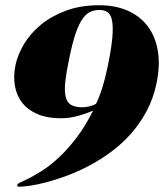

<svg xmlns="http://www.w3.org/2000/svg" viewBox="-20 -706 627 734"><path d="M247.1 -494.1Q234.9 -437 230.2 -398.9Q225.6 -360.8 230.7 -337.9Q235.8 -314.9 251.2 -305.4Q266.6 -295.9 294.4 -295.9Q308.1 -295.9 323 -299.8Q337.9 -303.7 347.2 -309.1Q358.9 -332.5 369.9 -366.7Q380.9 -400.9 390.6 -446.8Q405.3 -516.6 409.2 -559.8Q413.1 -603 408.4 -627.2Q403.8 -651.4 391.1 -659.7Q378.4 -668 360.4 -668Q340.8 -668 325 -660.6Q309.1 -653.3 295.4 -633.8Q281.7 -614.3 270 -580.6Q258.3 -546.9 247.1 -494.1ZM39.6 -459Q47.9 -497.1 71.5 -537.1Q95.2 -577.1 135 -610.4Q174.8 -643.6 231 -664.8Q287.1 -686 359.4 -686Q420.4 -686 467.5 -665.5Q514.6 -645 544.2 -606.4Q573.7 -567.9 583.3 -512.2Q592.8 -456.5 578.1 -386.2Q565.9 -328.1 540 -280.3Q514.2 -232.4 479.7 -193.8Q445.3 -155.3 404.5 -125.2Q363.8 -95.2 321.3 -72.8Q278.8 -50.3 237.3 -34.9Q195.8 -19.5 160.2 -10Q124.5 -0.5 96.7 3.7Q68.8 7.8 53.7 7.8Q43.9 7.8 46.4 0Q46.9 -3.9 60.3 -9.8Q73.7 -15.6 95.9 -27.1Q118.2 -38.6 147.2 -57.6Q176.3 -76.7 208.3 -106.9Q240.2 -137.2 273.2 -180.4Q306.2 -223.6 335.9 -283.2Q306.6 -270.5 275.6 -262.2Q244.6 -253.9 211.4 -253.9Q161.1 -253.9 124.5 -269.3Q87.9 -284.7 65.9 -312Q43.9 -339.4 37.1 -377Q30.3 -414.6 39.6 -459Z"/></svg>

Font: XB Zar
Style: Bold Italic
Weight: 700
Italic angle: -12°
Designer: Behnam
Foundry: Irmug
Version: Version 8.005 2009